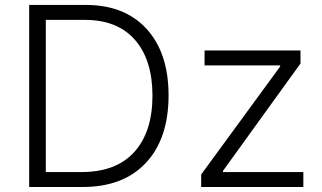

<svg xmlns="http://www.w3.org/2000/svg" viewBox="-20 -747 1288 767"><path d="M309.7 0H96.6V-727.3H322.4Q478.3 -727.3 565.9 -631.2Q653.4 -535.2 653.4 -365.4Q653.1 -193.2 563 -96.6Q473 0 309.7 0ZM163 -59.7H305.8Q444.2 -59.7 516.7 -140.1Q589.1 -220.5 589.1 -365.4Q588.8 -508.2 519 -587.9Q449.2 -667.6 318.5 -667.6H163ZM783.7 0V-50.1L1099.1 -481.2V-485.8H797.2V-545.5H1180.4V-493.3L870.7 -64.3V-59.7H1191.8V0Z"/></svg>

Font: Inter Light BETA
Style: Regular
Weight: 300
Designer: Rasmus Andersson
Foundry: rsms
Version: Version 3.011;git-f93a4a705